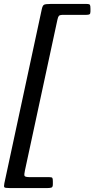

<svg xmlns="http://www.w3.org/2000/svg" viewBox="-72 -800 477 970"><path d="M182.5 -780H365.5Q380 -780 382.5 -775.2Q385 -770.5 385 -756V-742Q385 -730.5 380.2 -727.8Q375.5 -725 364.5 -725H248.5Q230 -725 225.5 -719.8Q221 -714.5 218 -700L54 61Q49.5 81.5 51.8 88.2Q54 95 81.5 95H177.5Q190 95 192.5 99Q195 103 195 116V131Q195 145 188.2 147.5Q181.5 150 168.5 150H-24.5Q-45.5 150 -49.5 146.5Q-53.5 143 -50 126L139 -753Q143 -772.5 150.8 -776.2Q158.5 -780 182.5 -780Z"/></svg>

Font: Besley*
Style: Italic
Weight: 400
Italic angle: -13°
Designer: Owen Earl
Foundry: indestructible type*
Version: Version 2.000; ttfautohint (v1.8.3)